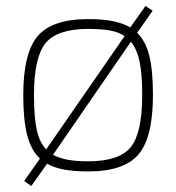

<svg xmlns="http://www.w3.org/2000/svg" viewBox="-20 -568 591 644"><path d="M85 56 61 39 114 -36Q85 -63 71.5 -113.5Q58 -164 58 -249Q58 -390 106.5 -447Q155 -504 276 -504Q325 -504 359 -497Q393 -490 417 -476L468 -548L492 -532L440 -458Q468 -431 480.5 -382Q493 -333 493 -249Q493 -107 444.5 -50Q396 7 276 7Q227 7 193.5 0.5Q160 -6 138 -19ZM276 -471Q172 -471 133 -423.5Q94 -376 94 -249Q94 -174 103.5 -131.5Q113 -89 135 -67L398 -447Q379 -460 350 -465.5Q321 -471 276 -471ZM276 -27Q380 -27 418.5 -74.5Q457 -122 457 -249Q457 -320 448 -362Q439 -404 419 -428L158 -49Q177 -38 205.5 -32.5Q234 -27 276 -27Z"/></svg>

Font: Blinker ExtraLight
Style: Regular
Weight: 200
Designer: Juergen Huber
Foundry: supertype
Version: Version 1.017;hotconv 1.0.117;makeotfexe 2.5.65602